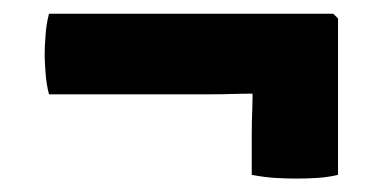

<svg xmlns="http://www.w3.org/2000/svg" viewBox="-20 -404 580 286"><path d="M53 -383.5Q49 -368.5 47.8 -351Q46.5 -333.5 46.5 -323.5Q46.5 -314 47.8 -296.2Q49 -278.5 53 -263.5H290.5Q309.5 -263.5 325.8 -264Q342 -264.5 360 -264.5L483.5 -263.5V-376.5L476.5 -383.5ZM356 -278Q356.5 -259.5 355.8 -241.2Q355 -223 355 -204V-143.5Q374 -140 389.5 -139Q405 -138 421.5 -138Q437.5 -138 453 -139Q468.5 -140 483.5 -143.5V-331.5H355Z"/></svg>

Font: Signika Negative Light
Style: Bold
Weight: 700
Version: Version 2.001